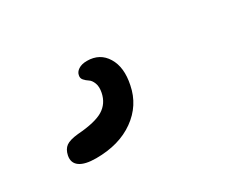

<svg xmlns="http://www.w3.org/2000/svg" viewBox="-55 -196 683 570"><g transform="rotate(-30 286.5 89.0)"><path d="M146 221.2Q107.9 221.2 90.1 208.5Q72.3 195.8 77.1 171.9Q81.1 152.8 93.3 143.8Q105.5 134.8 134.8 131.8Q195.8 127.4 222.9 110.8Q250 94.2 256.8 61Q260.7 41.5 255.6 28.6Q250.5 15.6 242.4 10.5Q234.4 5.4 228.3 -1.5Q222.2 -8.3 224.1 -17.1Q225.6 -28.3 236.8 -35.6Q248 -43 266.1 -43Q310.1 -43 331.8 -7.3Q353.5 28.3 341.8 84Q329.6 146.5 277.3 183.8Q225.1 221.2 146 221.2Z"/></g></svg>

Font: Shantell Sans Bouncy
Style: Italic
Weight: 400
Italic angle: -11.31°
Designer: Stephen Nixon, Anya Danilova, Shantell Martin
Foundry: Arrow Type
Version: Version 1.006;[9816181b4]